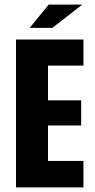

<svg xmlns="http://www.w3.org/2000/svg" viewBox="-20 -820 416 840"><path d="M190 -271H335V-381H190V-533H345V-647H50V0H345V-116H190ZM193 -800 110 -698H209L340 -800Z"/></svg>

Font: sklik
Style: Regular
Weight: 400
Designer: Joe Prince
Foundry: Joe Prince
Version: Version 1.001